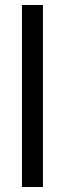

<svg xmlns="http://www.w3.org/2000/svg" viewBox="-20 -749 262 769"><path d="M152 -729V0H68V-729Z"/></svg>

Font: Ekushey Amar Bangla
Style: Regular
Weight: 400
Designer: Al Mamun Sumon
Foundry: Al Mamun Sumon
Version: Version 1.0